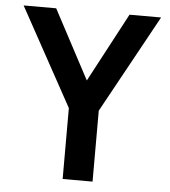

<svg xmlns="http://www.w3.org/2000/svg" viewBox="-51 -746 702 793"><g transform="rotate(5 300.0 -350.0)"><path d="M238 0H362V-294L585 -700H454L302 -414L150 -700H15L238 -294Z"/></g></svg>

Font: CommitMonoV143 ExtLt
Style: Regular
Weight: 200
Monospace: yes
Designer: Eigil Nikolajsen
Foundry: Eigil Nikolajsen
Version: Version 1.143